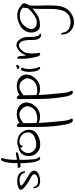

<svg xmlns="http://www.w3.org/2000/svg" viewBox="1140 -1956 1487 3807"><g transform="rotate(-90 1883.5 -52.5)"><path d="M390.6 -304.7Q390.6 -294.9 375 -299.8Q359.4 -304.7 357.4 -314.5Q352.5 -335 342.8 -350.6Q332 -366.2 318.4 -377Q293 -396.5 260.7 -403.3Q228.5 -410.2 204.1 -408.2Q121.1 -401.4 108.4 -382.8Q96.7 -364.3 167 -317.4Q230.5 -278.3 280.3 -247.1Q330.1 -215.8 339.8 -210.9Q362.3 -197.3 382.8 -173.8Q402.3 -149.4 403.3 -122.1Q404.3 -119.1 404.3 -117.2Q403.3 -84 375 -58.6Q344.7 -31.2 314.5 -21.5Q286.1 -11.7 255.9 -5.9Q225.6 0 196.3 0Q142.6 0 100.6 -26.4Q59.6 -53.7 54.7 -121.1Q53.7 -139.6 69.3 -132.8Q85.9 -126 85.9 -114.3Q89.8 -92.8 101.6 -78.1Q113.3 -63.5 130.9 -54.7Q149.4 -45.9 170.9 -42Q193.4 -39.1 215.8 -41Q257.8 -43.9 292 -62.5Q327.1 -81.1 332 -107.4Q335 -125 320.3 -145.5Q304.7 -166 263.7 -186.5Q252.9 -192.4 209 -216.8Q165 -241.2 119.1 -273.4Q88.9 -294.9 64.5 -318.4Q40 -341.8 29.3 -362.3Q24.4 -374 24.4 -384.8Q23.4 -390.6 25.4 -396.5Q30.3 -412.1 52.7 -423.8Q70.3 -432.6 91.8 -439.5Q114.3 -446.3 138.7 -450.2Q168.9 -455.1 202.1 -455.1Q216.8 -455.1 232.4 -454.1Q281.2 -450.2 319.3 -429.7Q350.6 -413.1 371.1 -382.8Q390.6 -351.6 390.6 -304.7Z M597.7 -755.9Q604.5 -776.4 623 -776.4Q627 -776.4 632.8 -774.4Q659.2 -767.6 654.3 -751Q628.9 -680.7 623 -606.4Q617.2 -533.2 618.2 -459Q626 -460.9 632.8 -461.9Q640.6 -462.9 648.4 -464.8Q673.8 -469.7 698.2 -473.6Q722.7 -478.5 747.1 -480.5Q757.8 -482.4 765.6 -471.7Q768.6 -466.8 768.6 -462.9Q768.6 -456.1 761.7 -450.2Q745.1 -437.5 714.8 -428.7Q684.6 -420.9 659.2 -416Q654.3 -415 650.4 -414.1Q646.5 -413.1 642.6 -412.1Q636.7 -411.1 630.9 -410.2Q625 -408.2 618.2 -407.2Q618.2 -386.7 618.2 -366.2Q618.2 -346.7 618.2 -326.2Q619.1 -309.6 619.1 -292Q620.1 -274.4 620.1 -256.8Q622.1 -193.4 627.9 -130.9Q634.8 -67.4 668.9 -21.5Q684.6 1 656.2 0Q654.3 0 652.3 0Q619.1 -1 606.4 -25.4Q575.2 -88.9 566.4 -156.2Q558.6 -222.7 554.7 -285.2Q553.7 -295.9 553.7 -306.6Q552.7 -317.4 551.8 -327.1Q551.8 -343.8 551.8 -360.4Q551.8 -376 551.8 -392.6Q537.1 -389.6 521.5 -388.7Q506.8 -387.7 491.2 -387.7Q481.4 -388.7 473.6 -395.5Q465.8 -402.3 460.9 -413.1Q458 -420.9 458 -432.6Q458 -444.3 467.8 -444.3Q488.3 -443.4 509.8 -445.3Q530.3 -446.3 551.8 -449.2Q551.8 -526.4 558.6 -603.5Q565.4 -679.7 597.7 -755.9Z M887.7 -434.6Q910.2 -432.6 900.4 -419.9Q890.6 -408.2 881.8 -405.3Q848.6 -393.6 824.2 -376Q799.8 -357.4 780.3 -328.1Q759.8 -296.9 754.9 -263.7Q750 -230.5 756.8 -200.2Q771.5 -143.6 822.3 -106.4Q874 -70.3 946.3 -78.1Q999 -84 1052.7 -103.5Q1107.4 -124 1136.7 -163.1Q1153.3 -184.6 1159.2 -211.9Q1165 -239.3 1158.2 -274.4Q1144.5 -334 1100.6 -370.1Q1055.7 -406.2 992.2 -409.2Q975.6 -410.2 960.9 -409.2Q946.3 -409.2 927.7 -399.4Q918.9 -395.5 908.2 -381.8Q898.4 -367.2 900.4 -364.3Q902.3 -357.4 899.4 -352.5Q895.5 -347.7 888.7 -347.7Q880.9 -347.7 873 -356.4Q866.2 -364.3 861.3 -371.1Q854.5 -384.8 855.5 -395.5Q856.4 -406.2 862.3 -416Q875 -436.5 906.2 -445.3Q936.5 -454.1 953.1 -454.1Q996.1 -454.1 1038.1 -444.3Q1081.1 -433.6 1116.2 -409.2Q1158.2 -380.9 1184.6 -334Q1210.9 -287.1 1214.8 -235.4Q1214.8 -227.5 1214.8 -219.7Q1214.8 -199.2 1210.9 -179.7Q1206.1 -151.4 1192.4 -126Q1173.8 -94.7 1140.6 -70.3Q1108.4 -45.9 1069.3 -28.3Q999 1 919.9 1Q916 1 912.1 1Q828.1 -1 775.4 -48.8Q750 -68.4 732.4 -93.8Q714.8 -119.1 705.1 -148.4Q692.4 -185.5 692.4 -224.6Q692.4 -242.2 695.3 -260.7Q703.1 -318.4 735.4 -360.4Q756.8 -390.6 805.7 -412.1Q853.5 -432.6 887.7 -434.6Z M1343.8 -406.2Q1376 -430.7 1415 -444.3Q1454.1 -457 1500 -461.9Q1516.6 -462.9 1531.2 -462.9Q1597.7 -462.9 1653.3 -433.6Q1720.7 -396.5 1745.1 -331.1Q1755.9 -302.7 1755.9 -268.6Q1755.9 -261.7 1754.9 -254.9Q1752.9 -212.9 1730.5 -167Q1679.7 -80.1 1607.4 -36.1Q1535.2 8.8 1422.9 -5.9Q1398.4 -10.7 1379.9 -17.6Q1362.3 -24.4 1350.6 -32.2Q1352.5 33.2 1356.4 98.6Q1361.3 165 1368.2 229.5Q1371.1 256.8 1373 284.2Q1376 311.5 1377.9 337.9Q1383.8 420.9 1393.6 492.2Q1402.3 563.5 1427.7 609.4Q1442.4 628.9 1426.8 641.6Q1418 648.4 1405.3 648.4Q1394.5 648.4 1380.9 643.6Q1354.5 626 1338.9 581.1Q1323.2 537.1 1316.4 493.2Q1275.4 263.7 1271.5 33.2Q1268.6 -101.6 1268.6 -239.3Q1268.6 -334 1269.5 -429.7Q1269.5 -430.7 1269.5 -430.7Q1269.5 -441.4 1273.4 -448.2Q1276.4 -455.1 1281.2 -458Q1295.9 -468.8 1318.4 -455.1Q1341.8 -442.4 1343.8 -421.9Q1343.8 -418 1343.8 -414.1Q1343.8 -410.2 1343.8 -406.2ZM1348.6 -70.3Q1352.5 -70.3 1356.4 -69.3Q1360.4 -68.4 1365.2 -68.4Q1418.9 -50.8 1480.5 -60.5Q1542 -69.3 1577.1 -88.9Q1610.4 -106.4 1637.7 -140.6Q1664.1 -175.8 1674.8 -213.9Q1680.7 -234.4 1680.7 -254.9Q1680.7 -274.4 1672.9 -292Q1651.4 -341.8 1623 -368.2Q1593.8 -394.5 1562.5 -404.3Q1503.9 -422.9 1443.4 -395.5Q1382.8 -368.2 1344.7 -329.1Q1344.7 -272.5 1345.7 -206.1Q1346.7 -140.6 1348.6 -70.3Z M1897.5 -406.2Q1929.7 -430.7 1968.8 -444.3Q2007.8 -457 2053.7 -461.9Q2070.3 -462.9 2085 -462.9Q2151.4 -462.9 2207 -433.6Q2274.4 -396.5 2298.8 -331.1Q2309.6 -302.7 2309.6 -268.6Q2309.6 -261.7 2308.6 -254.9Q2306.6 -212.9 2284.2 -167Q2233.4 -80.1 2161.1 -36.1Q2088.9 8.8 1976.6 -5.9Q1952.1 -10.7 1933.6 -17.6Q1916 -24.4 1904.3 -32.2Q1906.2 33.2 1910.2 98.6Q1915 165 1921.9 229.5Q1924.8 256.8 1926.8 284.2Q1929.7 311.5 1931.6 337.9Q1937.5 420.9 1947.3 492.2Q1956.1 563.5 1981.4 609.4Q1996.1 628.9 1980.5 641.6Q1971.7 648.4 1959 648.4Q1948.2 648.4 1934.6 643.6Q1908.2 626 1892.6 581.1Q1877 537.1 1870.1 493.2Q1829.1 263.7 1825.2 33.2Q1822.3 -101.6 1822.3 -239.3Q1822.3 -334 1823.2 -429.7Q1823.2 -430.7 1823.2 -430.7Q1823.2 -441.4 1827.1 -448.2Q1830.1 -455.1 1835 -458Q1849.6 -468.8 1872.1 -455.1Q1895.5 -442.4 1897.5 -421.9Q1897.5 -418 1897.5 -414.1Q1897.5 -410.2 1897.5 -406.2ZM1902.3 -70.3Q1906.2 -70.3 1910.2 -69.3Q1914.1 -68.4 1918.9 -68.4Q1972.7 -50.8 2034.2 -60.5Q2095.7 -69.3 2130.9 -88.9Q2164.1 -106.4 2191.4 -140.6Q2217.8 -175.8 2228.5 -213.9Q2234.4 -234.4 2234.4 -254.9Q2234.4 -274.4 2226.6 -292Q2205.1 -341.8 2176.8 -368.2Q2147.5 -394.5 2116.2 -404.3Q2057.6 -422.9 1997.1 -395.5Q1936.5 -368.2 1898.4 -329.1Q1898.4 -272.5 1899.4 -206.1Q1900.4 -140.6 1902.3 -70.3Z M2417 -437.5Q2416 -440.4 2416 -443.4Q2417 -446.3 2418.9 -448.2Q2422.9 -454.1 2427.7 -455.1Q2433.6 -456.1 2438.5 -456.1Q2443.4 -457 2448.2 -458Q2453.1 -459 2458 -464.8Q2462.9 -472.7 2471.7 -474.6Q2474.6 -475.6 2476.6 -475.6Q2482.4 -475.6 2488.3 -473.6Q2500 -467.8 2500 -458Q2500 -451.2 2496.1 -443.4Q2483.4 -422.9 2471.7 -416Q2456.1 -407.2 2440.4 -416Q2424.8 -423.8 2417 -437.5ZM2392.6 -367.2Q2408.2 -391.6 2429.7 -377Q2450.2 -361.3 2439.5 -336.9Q2429.7 -317.4 2424.8 -292Q2419.9 -267.6 2418.9 -241.2Q2417 -190.4 2425.8 -137.7Q2433.6 -85 2448.2 -44.9Q2449.2 -43 2450.2 -41Q2451.2 -38.1 2452.1 -36.1Q2455.1 -30.3 2457 -24.4Q2459 -18.6 2459 -12.7Q2460 -1 2447.3 -1Q2444.3 -1 2439.5 -2Q2419.9 -5.9 2414.1 -13.7Q2382.8 -49.8 2370.1 -119.1Q2362.3 -168 2362.3 -214.8Q2362.3 -234.4 2363.3 -252.9Q2366.2 -288.1 2373 -318.4Q2380.9 -347.7 2392.6 -367.2Z M2624 -442.4Q2626 -465.8 2648.4 -449.2Q2671.9 -432.6 2673.8 -412.1Q2677.7 -384.8 2678.7 -352.5Q2680.7 -320.3 2685.5 -293.9Q2699.2 -224.6 2714.8 -156.2Q2729.5 -87.9 2738.3 -18.6Q2710 -32.2 2694.3 -56.6Q2678.7 -81.1 2671.9 -111.3Q2661.1 -168 2677.7 -235.4Q2694.3 -302.7 2723.6 -351.6Q2731.4 -365.2 2743.2 -379.9Q2754.9 -395.5 2769.5 -409.2Q2797.9 -435.5 2832 -453.1Q2863.3 -469.7 2892.6 -469.7Q2896.5 -469.7 2899.4 -469.7Q2948.2 -465.8 2980.5 -433.6Q3012.7 -400.4 3029.3 -364.3Q3053.7 -310.5 3053.7 -246.1Q3052.7 -180.7 3058.6 -123Q3060.5 -105.5 3063.5 -87.9Q3065.4 -71.3 3071.3 -54.7Q3075.2 -41 3078.1 -33.2Q3081.1 -24.4 3087.9 -22.5Q3105.5 -17.6 3115.2 -3.9Q3119.1 2 3119.1 6.8Q3119.1 12.7 3111.3 14.6Q3099.6 19.5 3087.9 19.5Q3059.6 19.5 3036.1 -6.8Q3004.9 -42 3000 -85.9Q2994.1 -130.9 2994.1 -185.5Q2994.1 -239.3 2987.3 -288.1Q2983.4 -314.5 2976.6 -336.9Q2969.7 -359.4 2958 -376Q2951.2 -386.7 2935.5 -402.3Q2918.9 -418.9 2896.5 -420.9Q2850.6 -424.8 2812.5 -387.7Q2774.4 -351.6 2755.9 -319.3Q2744.1 -299.8 2738.3 -273.4Q2731.4 -248 2729.5 -219.7Q2723.6 -168 2728.5 -112.3Q2732.4 -57.6 2738.3 -18.6Q2740.2 -4.9 2730.5 -1Q2719.7 2.9 2710 1Q2698.2 -2.9 2685.5 -13.7Q2673.8 -24.4 2669.9 -37.1Q2641.6 -128.9 2628.9 -237.3Q2621.1 -304.7 2621.1 -367.2Q2621.1 -405.3 2624 -442.4Z M3710 -323.2Q3719.7 -302.7 3693.4 -297.9Q3668 -292 3661.1 -305.7Q3638.7 -351.6 3594.7 -375Q3551.8 -398.4 3502.9 -403.3Q3476.6 -406.2 3451.2 -403.3Q3424.8 -401.4 3401.4 -394.5Q3334 -375 3284.2 -322.3Q3234.4 -269.5 3218.8 -212.9Q3210 -183.6 3213.9 -155.3Q3216.8 -127.9 3234.4 -107.4Q3252 -86.9 3282.2 -76.2Q3312.5 -65.4 3359.4 -66.4Q3382.8 -67.4 3409.2 -78.1Q3435.5 -87.9 3462.9 -104.5Q3514.6 -134.8 3561.5 -177.7Q3608.4 -219.7 3632.8 -253.9Q3644.5 -268.6 3652.3 -282.2Q3661.1 -294.9 3668 -304.7Q3682.6 -327.1 3685.5 -321.3Q3689.5 -315.4 3683.6 -259.8Q3668.9 -119.1 3676.8 20.5Q3683.6 160.2 3675.8 300.8Q3672.9 367.2 3654.3 434.6Q3634.8 502 3590.8 554.7Q3552.7 600.6 3498 629.9Q3444.3 660.2 3384.8 668Q3366.2 670.9 3346.7 670.9Q3327.1 670.9 3308.6 668Q3270.5 662.1 3237.3 646.5Q3174.8 618.2 3136.7 559.6Q3103.5 509.8 3103.5 445.3Q3103.5 435.5 3104.5 424.8Q3106.4 406.2 3121.1 417Q3136.7 427.7 3137.7 439.5Q3146.5 520.5 3205.1 562.5Q3262.7 603.5 3343.8 603.5Q3394.5 603.5 3433.6 590.8Q3471.7 579.1 3500 556.6Q3552.7 516.6 3576.2 449.2Q3598.6 382.8 3605.5 306.6Q3611.3 244.1 3610.4 181.6Q3609.4 118.2 3609.4 64.5Q3610.4 21.5 3611.3 -16.6Q3612.3 -54.7 3613.3 -90.8Q3617.2 -157.2 3623 -222.7Q3628.9 -288.1 3637.7 -367.2Q3638.7 -370.1 3647.5 -372.1Q3656.2 -375 3659.2 -375Q3692.4 -378.9 3709 -355.5Q3720.7 -337.9 3720.7 -318.4Q3720.7 -309.6 3718.8 -300.8Q3710 -257.8 3683.6 -220.7Q3658.2 -183.6 3624 -157.2Q3559.6 -105.5 3514.6 -72.3Q3469.7 -38.1 3416 -21.5Q3387.7 -12.7 3353.5 -7.8Q3319.3 -3.9 3276.4 -3.9Q3210.9 -4.9 3178.7 -52.7Q3146.5 -100.6 3142.6 -161.1Q3140.6 -193.4 3146.5 -224.6Q3153.3 -256.8 3167 -283.2Q3199.2 -345.7 3265.6 -387.7Q3331.1 -430.7 3406.2 -446.3Q3444.3 -454.1 3481.4 -454.1Q3484.4 -454.1 3487.3 -454.1Q3528.3 -453.1 3565.4 -442.4Q3611.3 -429.7 3649.4 -400.4Q3686.5 -371.1 3710 -323.2Z"/></g></svg>

Font: Mrs Husband
Style: Regular
Weight: 400
Version: Version 1.0